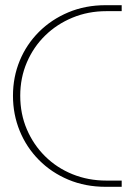

<svg xmlns="http://www.w3.org/2000/svg" viewBox="-20 -720 519 740"><path d="M387 0Q309 0 243.5 -27.5Q178 -55 130 -103.5Q82 -152 56 -215.5Q30 -279 30 -351Q30 -423 56 -486Q82 -549 130 -597Q178 -645 243.5 -672.5Q309 -700 387 -700H449V-677H390Q320 -677 259.5 -652Q199 -627 154 -583Q109 -539 83.5 -479.5Q58 -420 58 -351Q58 -281 83.5 -221.5Q109 -162 154 -117.5Q199 -73 259.5 -48.5Q320 -24 390 -24H449V0Z"/></svg>

Font: MuseoModerno Thin Thin
Style: Regular
Weight: 250
Version: Version 1.003